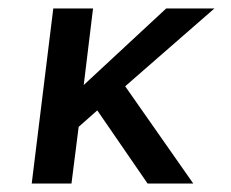

<svg xmlns="http://www.w3.org/2000/svg" viewBox="-20 -434 547 454"><path d="M276 -230 437 0H329L210 -173L166 -134L149 0H55L106 -414H200L178 -233L373 -414H487Z"/></svg>

Font: Josefin Sans
Style: Italic
Weight: 400
Italic angle: -7°
Designer: Santiago Orozco
Foundry: Typemade
Version: Version 2.000